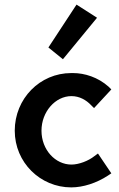

<svg xmlns="http://www.w3.org/2000/svg" viewBox="-20 -802 517 833"><path d="M312 -782 190 -596 253 -545 401 -725ZM297 -485H289C153 -485 44 -374 44 -235C44 -97 155 11 289 11C341 11 399 -8 448 -40L463 -50L405 -136L390 -125C364 -104 322 -88 290 -88C220 -88 160 -152 160 -235C160 -317 220 -385 290 -385C325 -385 354 -368 375 -346L388 -333L463 -414L451 -426C405 -467 347 -485 297 -485Z"/></svg>

Font: Mint Spirit No2
Style: Bold
Weight: 700
Designer: HARENDAL Hirwen
Foundry: Arkandis Digital Foundry.
Version: Version 1.004;FFEdit